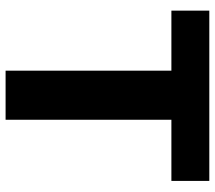

<svg xmlns="http://www.w3.org/2000/svg" viewBox="-60 -690 751 670"><g transform="rotate(90 315.0 -355.5)"><path d="M611.8 -578.6H398.4V0H227.1V-578.6H17.6V-710.9H611.8Z"/></g></svg>

Font: Sadagaat-English
Style: Regular
Weight: 900
Designer: Ahmed alsheikh
Foundry: Ahmed alsheikh Design
Version: Version 2.137;January 17, 2018;FontCreator 11.0.0.2408 64-bi